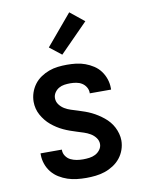

<svg xmlns="http://www.w3.org/2000/svg" viewBox="-87 -828 673 896"><g transform="rotate(-10 250.0 -379.5)"><path d="M249 8Q227 8 204.5 5.5Q182 3 161 -4Q140 -11 120.5 -23Q101 -35 87 -52.5Q73 -70 65.5 -91.5Q58 -113 58 -135V-142H159V-139Q159 -124 168 -111Q177 -98 190.5 -91.5Q204 -85 219 -82.5Q234 -80 249 -80Q264 -80 279 -82Q294 -84 307 -90.5Q320 -97 329.5 -109.5Q339 -122 339 -137Q339 -153 329 -166.5Q319 -180 304.5 -188.5Q290 -197 274.5 -202Q259 -207 243 -212Q227 -217 211.5 -222.5Q196 -228 181 -235Q166 -242 152 -251Q138 -260 125.5 -270.5Q113 -281 102.5 -294Q92 -307 84 -321.5Q76 -336 72 -352Q68 -368 68 -384Q68 -406 75 -427Q82 -448 95 -465.5Q108 -483 126.5 -495.5Q145 -508 165.5 -515.5Q186 -523 207.5 -525.5Q229 -528 251 -528Q273 -528 294.5 -525.5Q316 -523 336.5 -515.5Q357 -508 375.5 -496Q394 -484 407 -466.5Q420 -449 427 -428Q434 -407 434 -385V-378H333V-381Q333 -395 325.5 -407.5Q318 -420 306 -427.5Q294 -435 279.5 -437.5Q265 -440 251 -440Q237 -440 223 -438Q209 -436 197 -429Q185 -422 177 -410Q169 -398 169 -384Q169 -367 179 -353.5Q189 -340 203 -331.5Q217 -323 233 -318Q249 -313 265 -308Q281 -303 296.5 -297.5Q312 -292 326.5 -285Q341 -278 355 -269Q369 -260 382 -249.5Q395 -239 405.5 -226.5Q416 -214 423.5 -199.5Q431 -185 435.5 -168.5Q440 -152 440 -136Q440 -114 432.5 -92.5Q425 -71 411 -53.5Q397 -36 377.5 -23.5Q358 -11 337 -4Q316 3 293.5 5.5Q271 8 249 8ZM238 -578 182 -622 304 -767 371 -713Z"/></g></svg>

Font: Iosevka Term Semibold
Style: Regular
Weight: 600
Monospace: yes
Designer: Belleve Invis
Foundry: Belleve Invis
Version: Version 31.4.0